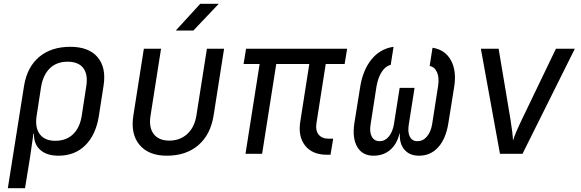

<svg xmlns="http://www.w3.org/2000/svg" viewBox="-20 -805 3040 1005"><path d="M21 180 106 -356Q122 -454 185 -507Q248 -560 348 -560Q445 -560 491 -505.5Q537 -451 522 -356L497 -195Q481 -98 426 -44Q371 10 286 10Q224 10 190 -21Q156 -52 158 -105H155L137 20L111 180ZM269 -68Q326 -68 362 -102Q398 -136 408 -200L431 -350Q442 -414 416.5 -448Q391 -482 334 -482Q277 -482 241.5 -448Q206 -414 195 -350L172 -200Q162 -138 188 -103Q214 -68 269 -68Z M853 10Q758 10 710.5 -46.5Q663 -103 678 -200L733 -550H823L768 -200Q758 -138 784.5 -103.5Q811 -69 866 -69Q922 -69 960 -103.5Q998 -138 1008 -200L1063 -550H1153L1098 -200Q1082 -100 1018 -45Q954 10 853 10ZM900 -645 1028 -785H1125L992 -645Z M1691 5Q1615 5 1577 -43Q1539 -91 1552 -170L1599 -470H1426L1352 0H1265L1339 -470H1255L1268 -550H1797L1784 -470H1685L1637 -164Q1630 -123 1647.5 -101Q1665 -79 1700 -79H1724L1710 5Z M1935 10Q1877 10 1850 -36Q1823 -82 1835 -161L1865 -348Q1879 -438 1924.5 -494Q1970 -550 2040 -560L2025 -465Q1999 -460 1979 -430Q1959 -400 1951 -354L1920 -155Q1913 -114 1926 -90Q1939 -66 1967 -66Q1995 -66 2015 -90Q2035 -114 2042 -155L2072 -345H2150L2120 -155Q2113 -114 2125 -90Q2137 -66 2165 -66Q2194 -66 2214.5 -90Q2235 -114 2242 -155L2273 -354Q2280 -397 2268 -425.5Q2256 -454 2229 -460L2244 -555Q2310 -545 2340.5 -489Q2371 -433 2357 -348L2327 -161Q2314 -79 2274 -34.5Q2234 10 2173 10Q2124 10 2097 -21.5Q2070 -53 2073 -106H2071Q2058 -51 2022.5 -20.5Q1987 10 1935 10Z M2597 0 2497 -550H2590L2652 -180Q2657 -147 2661 -116.5Q2665 -86 2665 -69Q2670 -86 2683 -116.5Q2696 -147 2712 -180L2890 -550H2989L2715 0Z"/></svg>

Font: JetBrains Mono NL
Style: Italic
Weight: 400
Italic angle: -9°
Monospace: yes
Designer: Philipp Nurullin, Konstantin Bulenkov
Foundry: JetBrains
Version: Version 2.305; ttfautohint (v1.8.4.7-5d5b)